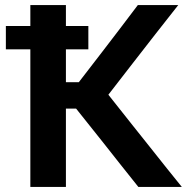

<svg xmlns="http://www.w3.org/2000/svg" viewBox="-20 -733 756 753"><path d="M99 0V-539.5H3V-631H99V-713H238.5V-631H326.5V-539.5H238.5V-410.5H289L381.5 -530.5Q414 -573 446.2 -615Q478.5 -657 520.5 -713H679Q632.5 -654 588 -597.2Q543.5 -540.5 499.5 -483.5L405 -361.5L500.5 -241Q531 -203 566 -158.8Q601 -114.5 634.2 -73Q667.5 -31.5 693 0H522.5Q484.5 -47.5 451.2 -89.5Q418 -131.5 386.5 -171.5L278.5 -307H238.5V0Z"/></svg>

Font: Commissioner SemiBold
Style: Regular
Weight: 600
Designer: Kostas Bartsokas
Foundry: Kostas Bartsokas
Version: Version 1.000; ttfautohint (v1.8.3)